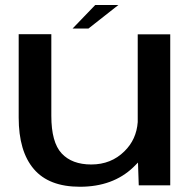

<svg xmlns="http://www.w3.org/2000/svg" viewBox="-20 -724 763 750"><path d="M522 0 519 -89Q510.5 -80 500.5 -70.5Q421 5.5 292 5.5Q171 5.5 112 -63.8Q53 -133 53 -264.5V-590.5H180.5V-271.5Q180.5 -168 220.8 -124.8Q261 -81.5 336.5 -81.5Q414 -81.5 466 -133Q513 -179 518 -247V-590H645V0ZM263.5 -612.5 352 -704.5H442.5L325.5 -612.5Z"/></svg>

Font: Anybody ExtraExpanded Medium
Style: Regular
Weight: 500
Width: 8
Designer: Tyler Finck
Foundry: Etcetera Type Company
Version: Version 1.010; ttfautohint (v1.8.3) -l 8 -r 50 -G 200 -x 14 